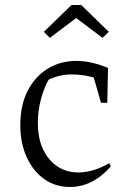

<svg xmlns="http://www.w3.org/2000/svg" viewBox="-20 -738 501 766"><path d="M259 8Q201 8 156.5 -23.5Q112 -55 86.5 -111Q61 -167 61 -239Q61 -318 90 -375Q119 -432 169.5 -463.5Q220 -495 285 -495Q316 -495 348 -487.5Q380 -480 411 -467L398 -412Q337 -441 265 -441Q235 -441 206 -432.5Q177 -424 151 -408L182 -434Q157 -393 144 -345Q131 -297 131 -249Q131 -186 152 -142Q173 -98 209 -74Q245 -50 293 -50Q321 -50 352 -59Q383 -68 416 -87L422 -74Q350 8 259 8ZM383 -328 343 -467H411L408 -328ZM304 -718 414 -611 389 -587 284 -666 179 -587 155 -611 265 -718Z"/></svg>

Font: Piazzolla Thin Light
Style: Regular
Weight: 300
Version: Version 2.005